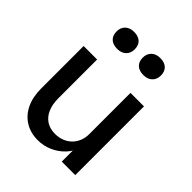

<svg xmlns="http://www.w3.org/2000/svg" viewBox="-216 -900 1037 1037"><g transform="rotate(45 302.5 -381.0)"><path d="M64 -201V-525H167V-229Q167 -183 181.5 -149.5Q196 -116 223.5 -98Q251 -80 290 -80Q319 -80 343 -89.5Q367 -99 384.5 -116Q402 -133 412 -157Q422 -181 422 -209V-525H525V0H422V-110L440 -122Q428 -85 399.5 -55Q371 -25 332 -7.5Q293 10 248 10Q192 10 150.5 -16Q109 -42 86.5 -89Q64 -136 64 -201ZM334 -707Q334 -736 352.5 -754Q371 -772 403 -772Q436 -772 454 -755Q472 -738 472 -707Q472 -678 453.5 -660Q435 -642 403 -642Q370 -642 352 -659Q334 -676 334 -707ZM134 -707Q134 -736 152.5 -754Q171 -772 203 -772Q236 -772 254 -755Q272 -738 272 -707Q272 -678 253.5 -660Q235 -642 203 -642Q170 -642 152 -659Q134 -676 134 -707Z"/></g></svg>

Font: Our Lexend
Style: Regular
Weight: 400
Designer: Bonnie Shaver-Troup, Thomas Jockin
Foundry: Lexend
Version: Version 1.007